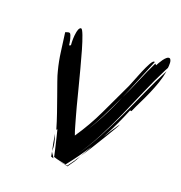

<svg xmlns="http://www.w3.org/2000/svg" viewBox="-193 -947 1051 1116"><g transform="rotate(30 332.0 -389.0)"><path d="M564 -331Q564 -326 552 -294Q540 -262 523.5 -219.5Q507 -177 489 -132Q471 -89 458 -59L486 -139Q452 -57 408 24V27Q387 27 367.5 26.5Q348 26 327 23Q321 7 312.5 -12.5Q304 -32 295.5 -52Q287 -72 278.5 -91Q270 -110 263 -126L259 -120Q238 -163 213.5 -207Q189 -251 166 -291.5Q143 -332 124 -365.5Q105 -399 96 -420Q72 -472 55 -527Q38 -582 20 -637Q27 -641 32.5 -644Q38 -647 43 -647Q49 -647 54.5 -638Q60 -629 65 -618Q70 -607 73.5 -596Q77 -585 78 -582L87 -588Q82 -607 79 -626Q76 -645 76 -665V-673Q76 -680 77.5 -686.5Q79 -693 82 -698Q85 -703 90 -703Q97 -703 115 -673Q133 -643 155.5 -597Q178 -551 203.5 -495.5Q229 -440 252.5 -388.5Q276 -337 294 -297Q312 -257 320 -242Q332 -218 343.5 -193.5Q355 -169 369 -145Q413 -242 441 -345L497 -551Q500 -561 506 -593Q512 -625 520 -659.5Q528 -694 537 -721Q546 -748 555 -748L558 -747Q542 -678 528 -610.5Q514 -543 497 -475Q516 -541 531 -608Q546 -675 565 -741L574 -735Q576 -742 580.5 -754.5Q585 -767 591 -779.5Q597 -792 604.5 -801Q612 -810 620 -810Q626 -810 630.5 -803Q635 -796 637 -787Q639 -778 640 -769Q641 -760 641 -756Q641 -754 638.5 -747.5Q636 -741 635 -738Q609 -652 588.5 -565Q568 -478 546.5 -391.5Q525 -305 498 -220Q472 -137 435 -56Q472 -135 499 -218Q527 -303 550.5 -389.5Q574 -476 595.5 -563Q617 -650 644 -735Q644 -696 638 -658Q632 -620 623 -582Q614 -544 603 -506.5Q592 -469 583 -432H574Q551 -325 517 -222Q526 -246 536 -270Q546 -294 557 -317ZM300 0Q292 -18 282 -45.5Q272 -73 264 -96Q277 -74 287 -49.5Q297 -25 300 0ZM497 -475Q477 -398 454 -322Q437 -266 415 -211Q438 -265 456 -322Q480 -397 497 -475ZM421 32Q407 30 393 30H365Q375 29 384 29H418L442 -21H446ZM311 30Q309 25 306.5 17.5Q304 10 300 1Q304 7 313 15.5Q322 24 327 32ZM446 -22H442Q444 -26 448 -35.5Q452 -45 458 -58Z"/></g></svg>

Font: Finger Paint
Style: Regular
Weight: 400
Designer: Ralph du Carrois
Foundry: Ralph du Carrois
Version: Version 1.001